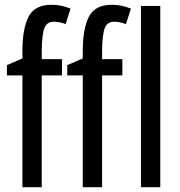

<svg xmlns="http://www.w3.org/2000/svg" viewBox="-20 -785 756 805"><path d="M240 -469H155V0H74V-469H9V-512L74 -540V-571Q74 -664 99.5 -714.5Q125 -765 196 -765Q218 -765 236.5 -761Q255 -757 276 -749L255 -684Q242 -689 229.5 -691.5Q217 -694 206 -694Q177 -694 166.5 -668Q156 -642 155 -574V-537H240ZM493 -469H408V0H327V-469H262V-512L327 -540V-571Q327 -664 352.5 -714.5Q378 -765 449 -765Q471 -765 489.5 -761Q508 -757 529 -749L508 -684Q495 -689 482.5 -691.5Q470 -694 459 -694Q430 -694 419.5 -668Q409 -642 408 -574V-537H493ZM652 0H571V-760H652Z"/></svg>

Font: Noto Sans ExtraCondensed
Style: Regular
Weight: 400
Width: 2
Designer: Monotype Design Team
Foundry: Monotype Imaging Inc.
Version: Version 2.013; ttfautohint (v1.8.4.7-5d5b)